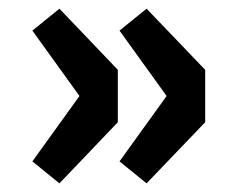

<svg xmlns="http://www.w3.org/2000/svg" viewBox="-20 -472 540 440"><path d="M54.2 -102.1 162.1 -252 54.2 -401.9 116.2 -452.1 250 -312V-191.9L116.2 -51.8ZM253.9 -102.1 361.8 -252 253.9 -401.9 315.9 -452.1 450.2 -312V-191.9L315.9 -51.8Z"/></svg>

Font: Source Sans Pro Black
Style: Regular
Weight: 900
Designer: Paul D. Hunt
Foundry: Adobe Systems Incorporated
Version: Version 2.020;PS 2.0;hotconv 1.0.86;makeotf.lib2.5.63406